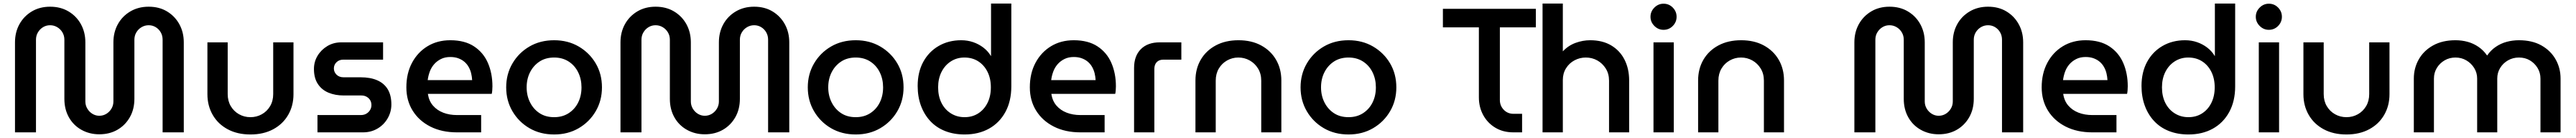

<svg xmlns="http://www.w3.org/2000/svg" viewBox="-20 -750 14607 782"><path d="M543 11Q487 11 441.5 -14.5Q396 -40 370.5 -85.5Q345 -131 345 -190V-525Q345 -548 334 -566.5Q323 -585 304.5 -596Q286 -607 264 -607Q242 -607 224 -596Q206 -585 195 -566.5Q184 -548 184 -525V0H65V-510Q65 -567 90 -612.5Q115 -658 160 -685Q205 -712 264 -712Q324 -712 369 -685Q414 -658 439 -612.5Q464 -567 464 -510V-175Q464 -153 475 -134.5Q486 -116 504 -105Q522 -94 543 -94Q565 -94 583 -105Q601 -116 612 -134.5Q623 -153 623 -175V-510Q623 -567 648 -612.5Q673 -658 718.5 -685Q764 -712 823 -712Q883 -712 927.5 -685Q972 -658 997 -612.5Q1022 -567 1022 -510V0H902V-525Q902 -548 891.5 -566.5Q881 -585 863 -596Q845 -607 823 -607Q801 -607 782.5 -596Q764 -585 753 -566.5Q742 -548 742 -525V-190Q742 -131 716 -85.5Q690 -40 645.5 -14.5Q601 11 543 11Z M1400 12Q1326 12 1271 -17.5Q1216 -47 1186 -99Q1156 -151 1156 -216V-510H1271V-217Q1271 -178 1288.5 -148.5Q1306 -119 1335.5 -102.5Q1365 -86 1400 -86Q1435 -86 1464.5 -102.5Q1494 -119 1511.5 -148.5Q1529 -178 1529 -217V-510H1644V-216Q1644 -151 1614 -99Q1584 -47 1529 -17.5Q1474 12 1400 12Z M1780 0V-98H2026Q2044 -98 2057.5 -106Q2071 -114 2078.5 -127Q2086 -140 2086 -154Q2086 -170 2079 -182Q2072 -194 2059 -201.5Q2046 -209 2029 -209H1929Q1880 -209 1842 -225Q1804 -241 1782 -274.5Q1760 -308 1760 -359Q1760 -400 1780.5 -434Q1801 -468 1836 -489Q1871 -510 1915 -510H2152V-412H1926Q1903 -412 1888 -397.5Q1873 -383 1873 -362Q1873 -342 1888 -327Q1903 -312 1928 -312H2025Q2080 -312 2119 -295Q2158 -278 2178.5 -244Q2199 -210 2199 -158Q2199 -116 2178 -79.5Q2157 -43 2120.5 -21.5Q2084 0 2038 0Z M2571 0Q2485 0 2420.5 -32.5Q2356 -65 2320 -122.5Q2284 -180 2284 -255Q2284 -334 2316 -394Q2348 -454 2404 -488Q2460 -522 2533 -522Q2615 -522 2668 -487Q2721 -452 2746.5 -393Q2772 -334 2772 -261Q2772 -251 2771 -238Q2770 -225 2768 -218H2406Q2412 -178 2435 -151.5Q2458 -125 2493 -111.5Q2528 -98 2571 -98H2708V0ZM2405 -296H2657Q2656 -315 2651.5 -334Q2647 -353 2637.5 -370Q2628 -387 2613.5 -399.5Q2599 -412 2579 -419.5Q2559 -427 2533 -427Q2503 -427 2480 -415.5Q2457 -404 2441 -385.5Q2425 -367 2416.5 -343.5Q2408 -320 2405 -296Z M3122 12Q3043 12 2982 -23.5Q2921 -59 2885.5 -119.5Q2850 -180 2850 -255Q2850 -330 2885.5 -390.5Q2921 -451 2982 -486.5Q3043 -522 3122 -522Q3200 -522 3261 -486.5Q3322 -451 3357.5 -391Q3393 -331 3393 -255Q3393 -180 3357.5 -119.5Q3322 -59 3261 -23.5Q3200 12 3122 12ZM3122 -86Q3169 -86 3204 -108.5Q3239 -131 3258 -169Q3277 -207 3277 -255Q3277 -302 3258 -340.5Q3239 -379 3204 -401.5Q3169 -424 3122 -424Q3074 -424 3039.5 -401.5Q3005 -379 2985.5 -341Q2966 -303 2966 -255Q2966 -208 2985.5 -169.5Q3005 -131 3039.5 -108.5Q3074 -86 3122 -86Z M3976 11Q3920 11 3874.5 -14.5Q3829 -40 3803.5 -85.5Q3778 -131 3778 -190V-525Q3778 -548 3767 -566.5Q3756 -585 3737.5 -596Q3719 -607 3697 -607Q3675 -607 3657 -596Q3639 -585 3628 -566.5Q3617 -548 3617 -525V0H3498V-510Q3498 -567 3523 -612.5Q3548 -658 3593 -685Q3638 -712 3697 -712Q3757 -712 3802 -685Q3847 -658 3872 -612.5Q3897 -567 3897 -510V-175Q3897 -153 3908 -134.5Q3919 -116 3937 -105Q3955 -94 3976 -94Q3998 -94 4016 -105Q4034 -116 4045 -134.5Q4056 -153 4056 -175V-510Q4056 -567 4081 -612.5Q4106 -658 4151.5 -685Q4197 -712 4256 -712Q4316 -712 4360.5 -685Q4405 -658 4430 -612.5Q4455 -567 4455 -510V0H4335V-525Q4335 -548 4324.5 -566.5Q4314 -585 4296 -596Q4278 -607 4256 -607Q4234 -607 4215.5 -596Q4197 -585 4186 -566.5Q4175 -548 4175 -525V-190Q4175 -131 4149 -85.5Q4123 -40 4078.5 -14.5Q4034 11 3976 11Z M4832 12Q4753 12 4692 -23.5Q4631 -59 4595.5 -119.5Q4560 -180 4560 -255Q4560 -330 4595.5 -390.5Q4631 -451 4692 -486.5Q4753 -522 4832 -522Q4910 -522 4971 -486.5Q5032 -451 5067.5 -391Q5103 -331 5103 -255Q5103 -180 5067.5 -119.5Q5032 -59 4971 -23.5Q4910 12 4832 12ZM4832 -86Q4879 -86 4914 -108.5Q4949 -131 4968 -169Q4987 -207 4987 -255Q4987 -302 4968 -340.5Q4949 -379 4914 -401.5Q4879 -424 4832 -424Q4784 -424 4749.5 -401.5Q4715 -379 4695.5 -341Q4676 -303 4676 -255Q4676 -208 4695.5 -169.5Q4715 -131 4749.5 -108.5Q4784 -86 4832 -86Z M5449 12Q5388 12 5338.5 -7.5Q5289 -27 5254.5 -64Q5220 -101 5201.5 -151.5Q5183 -202 5183 -263Q5183 -341 5214.5 -399Q5246 -457 5302 -489.5Q5358 -522 5430 -522Q5466 -522 5498 -511Q5530 -500 5556 -480Q5582 -460 5598 -433H5599V-730H5714V-261Q5714 -177 5680.5 -115.5Q5647 -54 5587.5 -21Q5528 12 5449 12ZM5449 -86Q5493 -86 5526.5 -107.5Q5560 -129 5579 -167Q5598 -205 5598 -255Q5598 -305 5579 -343Q5560 -381 5526.5 -402.5Q5493 -424 5448 -424Q5405 -424 5371 -402Q5337 -380 5318 -342Q5299 -304 5299 -255Q5299 -205 5318 -167Q5337 -129 5371.5 -107.5Q5406 -86 5449 -86Z M6106 0Q6020 0 5955.5 -32.5Q5891 -65 5855 -122.5Q5819 -180 5819 -255Q5819 -334 5851 -394Q5883 -454 5939 -488Q5995 -522 6068 -522Q6150 -522 6203 -487Q6256 -452 6281.5 -393Q6307 -334 6307 -261Q6307 -251 6306 -238Q6305 -225 6303 -218H5941Q5947 -178 5970 -151.5Q5993 -125 6028 -111.5Q6063 -98 6106 -98H6243V0ZM5940 -296H6192Q6191 -315 6186.5 -334Q6182 -353 6172.5 -370Q6163 -387 6148.5 -399.5Q6134 -412 6114 -419.5Q6094 -427 6068 -427Q6038 -427 6015 -415.5Q5992 -404 5976 -385.5Q5960 -367 5951.5 -343.5Q5943 -320 5940 -296Z M6410 0V-365Q6410 -433 6448.5 -471.5Q6487 -510 6555 -510H6678V-412H6576Q6552 -412 6538.5 -398Q6525 -384 6525 -360V0Z M6758 0V-294Q6758 -360 6788 -411.5Q6818 -463 6873 -492.5Q6928 -522 7002 -522Q7076 -522 7130.5 -492.5Q7185 -463 7215 -411.5Q7245 -360 7245 -294V0H7131V-293Q7131 -332 7113 -361.5Q7095 -391 7065.5 -407.5Q7036 -424 7001 -424Q6967 -424 6937.5 -407.5Q6908 -391 6890.5 -361.5Q6873 -332 6873 -293V0Z M7626 12Q7547 12 7486 -23.5Q7425 -59 7389.5 -119.5Q7354 -180 7354 -255Q7354 -330 7389.5 -390.5Q7425 -451 7486 -486.5Q7547 -522 7626 -522Q7704 -522 7765 -486.5Q7826 -451 7861.5 -391Q7897 -331 7897 -255Q7897 -180 7861.5 -119.5Q7826 -59 7765 -23.5Q7704 12 7626 12ZM7626 -86Q7673 -86 7708 -108.5Q7743 -131 7762 -169Q7781 -207 7781 -255Q7781 -302 7762 -340.5Q7743 -379 7708 -401.5Q7673 -424 7626 -424Q7578 -424 7543.5 -401.5Q7509 -379 7489.5 -341Q7470 -303 7470 -255Q7470 -208 7489.5 -169.5Q7509 -131 7543.5 -108.5Q7578 -86 7626 -86Z M8561 0Q8502 0 8458 -26.5Q8414 -53 8389.5 -98Q8365 -143 8365 -198V-595H8161V-700H8688V-595H8484V-183Q8484 -151 8506 -128Q8528 -105 8562 -105H8610V0Z M8726 0V-730H8841V-459Q8872 -492 8913 -507Q8954 -522 8996 -522Q9066 -522 9115.5 -492.5Q9165 -463 9191 -411.5Q9217 -360 9217 -294V0H9103V-293Q9103 -332 9084.5 -361.5Q9066 -391 9036.5 -407.5Q9007 -424 8971 -424Q8937 -424 8907 -408Q8877 -392 8859 -363Q8841 -334 8841 -297V0Z M9355 0V-510H9470V0ZM9412 -581Q9382 -581 9360 -603Q9338 -625 9338 -655Q9338 -685 9360 -707Q9382 -729 9412 -729Q9443 -729 9464.5 -707Q9486 -685 9486 -655Q9486 -625 9464.5 -603Q9443 -581 9412 -581Z M9608 0V-294Q9608 -360 9638 -411.5Q9668 -463 9723 -492.5Q9778 -522 9852 -522Q9926 -522 9980.5 -492.5Q10035 -463 10065 -411.5Q10095 -360 10095 -294V0H9981V-293Q9981 -332 9963 -361.5Q9945 -391 9915.5 -407.5Q9886 -424 9851 -424Q9817 -424 9787.5 -407.5Q9758 -391 9740.5 -361.5Q9723 -332 9723 -293V0Z M10972 11Q10916 11 10870.5 -14.5Q10825 -40 10799.5 -85.5Q10774 -131 10774 -190V-525Q10774 -548 10763 -566.5Q10752 -585 10733.5 -596Q10715 -607 10693 -607Q10671 -607 10653 -596Q10635 -585 10624 -566.5Q10613 -548 10613 -525V0H10494V-510Q10494 -567 10519 -612.5Q10544 -658 10589 -685Q10634 -712 10693 -712Q10753 -712 10798 -685Q10843 -658 10868 -612.5Q10893 -567 10893 -510V-175Q10893 -153 10904 -134.5Q10915 -116 10933 -105Q10951 -94 10972 -94Q10994 -94 11012 -105Q11030 -116 11041 -134.5Q11052 -153 11052 -175V-510Q11052 -567 11077 -612.5Q11102 -658 11147.5 -685Q11193 -712 11252 -712Q11312 -712 11356.5 -685Q11401 -658 11426 -612.5Q11451 -567 11451 -510V0H11331V-525Q11331 -548 11320.5 -566.5Q11310 -585 11292 -596Q11274 -607 11252 -607Q11230 -607 11211.5 -596Q11193 -585 11182 -566.5Q11171 -548 11171 -525V-190Q11171 -131 11145 -85.5Q11119 -40 11074.5 -14.5Q11030 11 10972 11Z M11843 0Q11757 0 11692.5 -32.5Q11628 -65 11592 -122.5Q11556 -180 11556 -255Q11556 -334 11588 -394Q11620 -454 11676 -488Q11732 -522 11805 -522Q11887 -522 11940 -487Q11993 -452 12018.5 -393Q12044 -334 12044 -261Q12044 -251 12043 -238Q12042 -225 12040 -218H11678Q11684 -178 11707 -151.5Q11730 -125 11765 -111.5Q11800 -98 11843 -98H11980V0ZM11677 -296H11929Q11928 -315 11923.5 -334Q11919 -353 11909.5 -370Q11900 -387 11885.5 -399.5Q11871 -412 11851 -419.5Q11831 -427 11805 -427Q11775 -427 11752 -415.5Q11729 -404 11713 -385.5Q11697 -367 11688.5 -343.5Q11680 -320 11677 -296Z M12388 12Q12327 12 12277.5 -7.5Q12228 -27 12193.5 -64Q12159 -101 12140.5 -151.5Q12122 -202 12122 -263Q12122 -341 12153.5 -399Q12185 -457 12241 -489.5Q12297 -522 12369 -522Q12405 -522 12437 -511Q12469 -500 12495 -480Q12521 -460 12537 -433H12538V-730H12653V-261Q12653 -177 12619.5 -115.5Q12586 -54 12526.5 -21Q12467 12 12388 12ZM12388 -86Q12432 -86 12465.5 -107.5Q12499 -129 12518 -167Q12537 -205 12537 -255Q12537 -305 12518 -343Q12499 -381 12465.5 -402.5Q12432 -424 12387 -424Q12344 -424 12310 -402Q12276 -380 12257 -342Q12238 -304 12238 -255Q12238 -205 12257 -167Q12276 -129 12310.5 -107.5Q12345 -86 12388 -86Z M12787 0V-510H12902V0ZM12844 -581Q12814 -581 12792 -603Q12770 -625 12770 -655Q12770 -685 12792 -707Q12814 -729 12844 -729Q12875 -729 12896.5 -707Q12918 -685 12918 -655Q12918 -625 12896.5 -603Q12875 -581 12844 -581Z M13284 12Q13210 12 13155 -17.5Q13100 -47 13070 -99Q13040 -151 13040 -216V-510H13155V-217Q13155 -178 13172.5 -148.5Q13190 -119 13219.5 -102.5Q13249 -86 13284 -86Q13319 -86 13348.5 -102.5Q13378 -119 13395.5 -148.5Q13413 -178 13413 -217V-510H13528V-216Q13528 -151 13498 -99Q13468 -47 13413 -17.5Q13358 12 13284 12Z M13666 0V-305Q13666 -364 13694 -413.5Q13722 -463 13775 -492.5Q13828 -522 13902 -522Q13938 -522 13971 -513Q14004 -504 14032.5 -484.5Q14061 -465 14081 -436H14082Q14102 -465 14130.5 -484.5Q14159 -504 14192.5 -513Q14226 -522 14262 -522Q14337 -522 14389.5 -492.5Q14442 -463 14470 -413.5Q14498 -364 14498 -305V0H14384V-305Q14384 -338 14367.5 -365Q14351 -392 14324 -408Q14297 -424 14262 -424Q14228 -424 14200 -408Q14172 -392 14155.5 -365Q14139 -338 14139 -305V0H14025V-305Q14025 -338 14008 -365Q13991 -392 13963.5 -408Q13936 -424 13902 -424Q13868 -424 13840.5 -408Q13813 -392 13796.5 -365Q13780 -338 13780 -305V0Z"/></svg>

Font: MuseoModerno Thin Medium
Style: Regular
Weight: 500
Version: Version 1.003